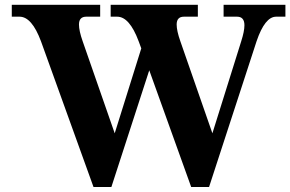

<svg xmlns="http://www.w3.org/2000/svg" viewBox="-20 -752 1190 787"><path d="M559.1 -553.7 548.3 -583Q510.7 -683.6 460.4 -683.6H433.6V-732.4H791V-683.6H733.9Q704.1 -683.6 704.1 -651.4Q704.1 -626 719.2 -583L850.6 -205.6L968.8 -583Q981.9 -624 981.9 -648.4Q981.9 -683.6 951.7 -683.6H896.5V-732.4H1149.9V-683.6H1111.8Q1065.9 -683.6 1031.7 -583L836.9 14.6H763.7L591.8 -463.9L436.5 14.6H363.3L147.9 -583Q110.4 -683.6 60.1 -683.6H28.3V-732.4H390.6V-683.6H333.5Q303.7 -683.6 303.7 -651.4Q303.7 -626 318.8 -583L450.2 -205.6Z"/></svg>

Font: Munson
Style: Bold
Weight: 700
Designer: Paul James MIller
Foundry: High-Logic / Made with FontCreator
Version: Version 2.10;May 5, 2019;FontCreator 11.5.0.2430 64-bit